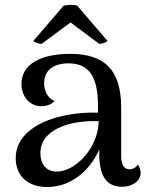

<svg xmlns="http://www.w3.org/2000/svg" viewBox="-20 -739 593 770"><path d="M147 -563 263 -649 378 -563C387 -563 408 -569 411 -575L290 -716C278 -721 247 -720 235 -716L114 -575C116 -569 138 -563 147 -563ZM533 -79C525 -66 511 -60 501 -60C478 -60 466 -77 466 -113V-307C466 -456 402 -523 262 -523C142 -523 66 -481 66 -402C66 -356 96 -313 146 -313C165 -313 186 -319 199 -334C168 -346 157 -379 157 -405C157 -466 207 -485 254 -485C341 -485 373 -427 373 -312V-287C325 -289 266 -284 210 -269C117 -243 43 -190 43 -105C43 -34 91 11 169 11C261 11 337 -49 378 -139V-122C378 -29 410 10 470 10C512 10 544 -14 544 -45C544 -55 541 -67 533 -79ZM212 -51C161 -49 142 -86 142 -125C142 -175 175 -211 229 -232C268 -249 330 -255 376 -253C374 -147 285 -54 212 -51Z"/></svg>

Font: Arima Koshi Medium
Style: Regular
Weight: 500
Designer: Joana Correia and Natanael Gama
Foundry: NDISCOVER
Version: Version 1.019;PS 001.019;hotconv 1.0.88;makeotf.lib2.5.64775